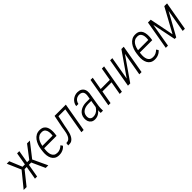

<svg xmlns="http://www.w3.org/2000/svg" viewBox="339 -1926 3323 3323"><g transform="rotate(-45 2001.0 -264.0)"><path d="M203.6 -243.7 80.1 -528.3H141.1L236.3 -297.9H320.3L304.7 -243.7ZM234.4 -246.6 37.6 0H-34.2L207 -295.9ZM387.7 -528.3 294.9 0H242.2L333.5 -528.3ZM646 -528.3 423.3 -243.7H318.8L322.3 -297.9H400.9L577.1 -528.8ZM504.9 0 390.1 -253.4 430.2 -296.4 568.8 0Z M827.1 10.3Q776.4 9.3 743.4 -11.7Q710.4 -32.7 692.9 -67.1Q675.3 -101.6 669.9 -143.8Q664.6 -186 669.4 -229L676.8 -290.5Q682.6 -335.4 699 -380.1Q715.3 -424.8 741.9 -461.4Q768.6 -498 808.1 -519.3Q847.7 -540.5 899.9 -538.1Q948.7 -536.6 978.5 -515.6Q1008.3 -494.6 1022.2 -461.2Q1036.1 -427.7 1039.1 -386.7Q1042 -345.7 1037.1 -305.2L1030.8 -259.8H704.6L713.4 -310.5L983.9 -311L986.3 -325.2Q990.7 -360.4 985.8 -397.5Q981 -434.6 960.7 -460Q940.4 -485.4 896.5 -487.8Q854.5 -489.3 824.7 -472.2Q794.9 -455.1 776.1 -425.8Q757.3 -396.5 746.3 -360.6Q735.4 -324.7 731 -290.5L723.6 -229Q720.2 -197.8 722.4 -164.8Q724.6 -131.8 735.6 -104.5Q746.6 -77.1 769.8 -59.8Q793 -42.5 832 -41.5Q871.1 -40 903.1 -55.2Q935.1 -70.3 962.9 -97.2L987.8 -60.5Q967.8 -35.6 942.1 -20Q916.5 -4.4 887.5 3.2Q858.4 10.7 827.1 10.3Z M1481.9 -528.3 1472.7 -477.1H1255.4L1264.6 -528.3ZM1526.4 -528.3 1434.1 0H1379.4L1471.2 -528.3ZM1250.5 -528.3H1305.2L1252.9 -280.3Q1247.1 -250 1240.5 -212.2Q1233.9 -174.3 1222.9 -137Q1211.9 -99.6 1193.4 -67.6Q1174.8 -35.6 1146.7 -17.1Q1118.7 1.5 1077.6 0H1055.7L1062.5 -53.2H1077.6Q1108.4 -55.2 1129.4 -73Q1150.4 -90.8 1163.3 -119.1Q1176.3 -147.5 1183.8 -179.4Q1191.4 -211.4 1195.6 -242.2Q1199.7 -272.9 1203.6 -295.4Z M1855.5 -94.7 1901.9 -383.8Q1904.8 -415.5 1896.7 -439Q1888.7 -462.4 1868.2 -474.9Q1847.7 -487.3 1814 -487.8Q1781.7 -488.8 1755.1 -475.6Q1728.5 -462.4 1711.4 -438.7Q1694.3 -415 1688 -382.8H1634.8Q1639.2 -417.5 1655.5 -446.5Q1671.9 -475.6 1697.3 -496.3Q1722.7 -517.1 1753.9 -528.3Q1785.2 -539.6 1820.3 -539.1Q1868.7 -538.1 1900.1 -518.6Q1931.6 -499 1945.8 -463.9Q1960 -428.7 1955.6 -381.3L1911.6 -111.3Q1907.2 -84 1907.2 -58.6Q1907.2 -33.2 1907.7 -6.3L1907.2 0H1851.6Q1849.6 -23.9 1850.8 -47.4Q1852.1 -70.8 1855.5 -94.7ZM1904.3 -308.6 1897.5 -262.2 1808.6 -263.2Q1778.8 -262.7 1749.8 -256.1Q1720.7 -249.5 1696.5 -234.9Q1672.4 -220.2 1656.7 -196.5Q1641.1 -172.9 1637.7 -140.1Q1634.8 -112.3 1641.6 -90.3Q1648.4 -68.4 1666 -55.7Q1683.6 -43 1712.9 -42.5Q1751 -42 1782 -56.9Q1813 -71.8 1836.4 -98.1Q1859.9 -124.5 1873.5 -157.7L1883.8 -124.5Q1873.5 -95.7 1856.4 -71Q1839.4 -46.4 1815.7 -27.6Q1792 -8.8 1763.9 1.2Q1735.8 11.2 1704.6 11.2Q1661.1 10.7 1633.3 -9Q1605.5 -28.8 1592.5 -61.8Q1579.6 -94.7 1582.5 -135.7Q1585.4 -179.7 1604.5 -212.2Q1623.5 -244.6 1654.3 -266.1Q1685.1 -287.6 1723.1 -298.3Q1761.2 -309.1 1802.2 -309.1Z M2380.4 -293 2370.6 -241.7H2120.1L2129.9 -293ZM2184.6 -528.3 2092.3 0H2038.6L2130.4 -528.3ZM2462.4 -528.3 2370.1 0H2316.4L2408.2 -528.3Z M2589.8 -102.1 2886.7 -528.8 2943.4 -528.3 2851.1 0H2796.4L2871.1 -426.8L2574.2 0H2518.6L2610.4 -528.3H2664.1Z M3168.9 10.3Q3118.2 9.3 3085.2 -11.7Q3052.2 -32.7 3034.7 -67.1Q3017.1 -101.6 3011.7 -143.8Q3006.3 -186 3011.2 -229L3018.6 -290.5Q3024.4 -335.4 3040.8 -380.1Q3057.1 -424.8 3083.7 -461.4Q3110.4 -498 3149.9 -519.3Q3189.5 -540.5 3241.7 -538.1Q3290.5 -536.6 3320.3 -515.6Q3350.1 -494.6 3364 -461.2Q3377.9 -427.7 3380.9 -386.7Q3383.8 -345.7 3378.9 -305.2L3372.6 -259.8H3046.4L3055.2 -310.5L3325.7 -311L3328.1 -325.2Q3332.5 -360.4 3327.6 -397.5Q3322.8 -434.6 3302.5 -460Q3282.2 -485.4 3238.3 -487.8Q3196.3 -489.3 3166.5 -472.2Q3136.7 -455.1 3117.9 -425.8Q3099.1 -396.5 3088.1 -360.6Q3077.1 -324.7 3072.8 -290.5L3065.4 -229Q3062 -197.8 3064.2 -164.8Q3066.4 -131.8 3077.4 -104.5Q3088.4 -77.1 3111.6 -59.8Q3134.8 -42.5 3173.8 -41.5Q3212.9 -40 3244.9 -55.2Q3276.9 -70.3 3304.7 -97.2L3329.6 -60.5Q3309.6 -35.6 3283.9 -20Q3258.3 -4.4 3229.2 3.2Q3200.2 10.7 3168.9 10.3Z M3692.9 -83.5 3936.5 -528.8H3992.7L3700.2 0H3661.6L3554.2 -528.3H3604.5ZM3589.8 -528.3 3498 0H3444.3L3536.1 -528.3ZM3858.4 0 3950.2 -528.3H4003.9L3912.1 0Z"/></g></svg>

Font: Roboto Condensed Light
Style: Italic
Weight: 300
Italic angle: -12°
Designer: Christian Robertson
Foundry: Google
Version: Version 3.0; 2020